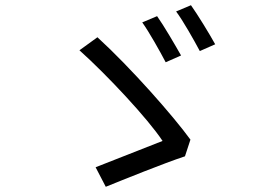

<svg xmlns="http://www.w3.org/2000/svg" viewBox="-20 -763 1040 737"><path d="M583 -701 526 -677C552 -641 594 -566 616 -524L675 -550C653 -589 608 -666 583 -701ZM713 -743 656 -719C683 -683 724 -610 747 -567L806 -593C784 -633 738 -708 713 -743ZM690 -163 711 -227C645 -318 482 -503 354 -620L285 -570C391 -475 548 -307 604 -222C549 -200 409 -145 347 -121L386 -46C453 -73 608 -136 690 -163Z"/></svg>

Font: Source Han Sans TC
Style: Regular
Weight: 400
Designer: Ryoko NISHIZUKA 西塚涼子 (kana, bopomofo & ideographs); Paul D. Hunt (Latin, Greek & Cyrillic); Sandoll Communications 산돌커뮤니
Foundry: Adobe
Version: Version 2.002;hotconv 1.0.116;makeotfexe 2.5.65601